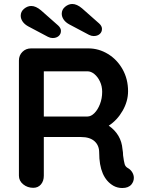

<svg xmlns="http://www.w3.org/2000/svg" viewBox="-20 -943 727 964"><path d="M652 -50Q652 -32 640 -17Q625 1 594 1Q570 1 550 -10Q478 -51 478 -177Q478 -213 454.5 -234Q431 -255 387 -255H200V-61Q200 -34 185.5 -17Q171 0 147 0Q118 0 96.5 -17.5Q75 -35 75 -61V-639Q75 -665 92.5 -682.5Q110 -700 136 -700H424Q476 -700 522 -672Q568 -644 595.5 -595Q623 -546 623 -485Q623 -435 596 -387.5Q569 -340 526 -312Q589 -268 595 -194Q598 -178 598 -163Q602 -132 606 -118.5Q610 -105 624 -98Q637 -90 644.5 -77Q652 -64 652 -50ZM493 -482Q493 -510 482 -533.5Q471 -557 454 -571Q437 -585 419 -585H200V-358H419Q437 -358 454 -375Q471 -392 482 -420.5Q493 -449 493 -482ZM427 -768 327 -821Q309 -831 299.5 -845Q290 -859 290 -874Q290 -895 307 -909Q324 -923 343 -923Q366 -923 392 -901L478 -825Q492 -812 492 -798Q492 -782 480.5 -772Q469 -762 450 -762Q439 -762 427 -768ZM221 -758 121 -811Q103 -821 93.5 -835Q84 -849 84 -864Q84 -885 101 -899Q118 -913 137 -913Q160 -913 186 -891L272 -815Q286 -802 286 -788Q286 -772 274.5 -762Q263 -752 244 -752Q233 -752 221 -758Z"/></svg>

Font: Quicksand
Style: Bold
Weight: 700
Version: Version 3.000